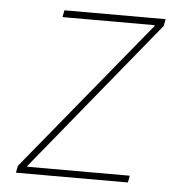

<svg xmlns="http://www.w3.org/2000/svg" viewBox="-44 -588 598 631"><g transform="rotate(5 254.5 -272.5)"><path d="M31.2 0 35.5 -22.7 443.2 -519.9V-522.7H139.2L143.5 -545.5H477.3L473 -522.7L66.8 -25.6V-22.7H404.8L400.6 0Z"/></g></svg>

Font: Inter Thin  BETA
Style: Italic
Weight: 100
Italic angle: -9.39999°
Designer: Rasmus Andersson
Foundry: rsms
Version: Version 3.011;git-f93a4a705